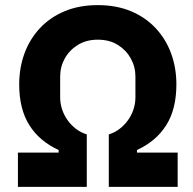

<svg xmlns="http://www.w3.org/2000/svg" viewBox="-20 -730 754 750"><path d="M50 0V-134H209V-144Q172 -161 143.5 -185Q115 -209 95 -240.5Q75 -272 65 -312Q55 -352 55 -400Q55 -465 75.5 -521Q96 -577 135.5 -619.5Q175 -662 232 -686Q289 -710 362 -710Q435 -710 492 -686Q549 -662 588.5 -619.5Q628 -577 648.5 -521Q669 -465 669 -400Q669 -352 659 -312Q649 -272 629 -240.5Q609 -209 580.5 -185Q552 -161 515 -144V-134H674V0H405V-205Q428 -212 447 -226.5Q466 -241 480 -260.5Q494 -280 501.5 -303Q509 -326 509 -350V-431Q509 -469 491 -501.5Q473 -534 440.5 -554.5Q408 -575 362 -575Q317 -575 284 -554.5Q251 -534 233 -501.5Q215 -469 215 -431V-350Q215 -326 222.5 -303Q230 -280 244 -260.5Q258 -241 277 -226.5Q296 -212 319 -205V0Z"/></svg>

Font: IBM Plex Sans
Style: Bold
Weight: 700
Designer: Mike Abbink, Paul van der Laan, Pieter van Rosmalen
Foundry: Bold Monday
Version: Version 3.201